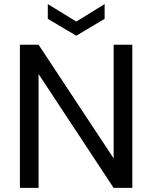

<svg xmlns="http://www.w3.org/2000/svg" viewBox="-20 -916 743 936"><path d="M534 -698H625V0H534L168 -555V0H77V-698H168L534 -144ZM352 -811 490 -896V-824L352 -742L213 -824V-896Z"/></svg>

Font: SVN-Poppins
Style: Regular
Weight: 400
Designer: Ninad Kale (Devanagari), Jonny Pinhorn (Latin)
Foundry: Indian Type Foundry
Version: Version 3.002 2017